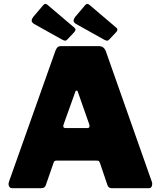

<svg xmlns="http://www.w3.org/2000/svg" viewBox="-20 -983 839 1003"><path d="M43 0Q32 0 27 -10.5Q22 -21 28 -37L270 -719Q275 -731 281 -736.5Q287 -742 300 -742H497Q523 -742 533 -715L773 -34Q777 -24 773.5 -12Q770 0 759 0H563Q546 0 541 -17L502 -132Q500 -137 497.5 -140.5Q495 -144 487 -144H275Q263 -144 260 -133L219 -15Q217 -9 211.5 -4.5Q206 0 195 0H43ZM437 -314Q452 -314 446 -334L386 -505Q384 -510 380 -510Q376 -510 374 -505L313 -335Q305 -314 323 -314ZM205 -955Q216 -969 229 -957L369 -838Q381 -828 366 -813L333 -778Q326 -770 319.5 -770.5Q313 -771 301 -778L158 -858Q145 -866 145.5 -875.5Q146 -885 154 -895ZM424 -955Q435 -969 448 -957L588 -838Q600 -828 585 -813L552 -778Q545 -770 538.5 -770.5Q532 -771 520 -778L377 -858Q364 -866 364.5 -875.5Q365 -885 373 -895Z"/></svg>

Font: Libre Franklin Black
Style: Regular
Weight: 900
Designer: Pablo Impallari, Rodrigo Fuenzalida, Nhung Nguyen
Foundry: Impallari Type
Version: Version 3.000